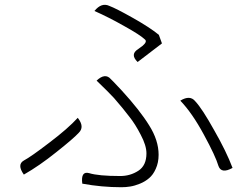

<svg xmlns="http://www.w3.org/2000/svg" viewBox="-20 -767 1040 805"><path d="M557 -507Q524 -539 559 -561L578 -575Q599 -593 587 -602Q567 -621 502 -657Q437 -694 376 -721Q406 -758 439 -742Q466 -732 537 -692Q608 -652 646 -621L659 -585L557 -507ZM325 3Q318 -51 354 -41Q393 -29 484 -29Q526 -29 560 -51Q594 -73 594 -124Q594 -157 570 -202Q547 -247 522 -278Q498 -310 458 -356Q436 -380 385 -429Q421 -463 445 -435L456 -424Q481 -398 490 -388Q566 -305 605 -242Q645 -179 645 -118Q645 -85 633 -59Q622 -34 605 -20Q589 -6 567 3Q545 12 526 15Q508 18 489 18Q406 18 325 3ZM955 -63Q908 -37 896 -71Q884 -112 835 -202Q786 -293 736 -345Q777 -370 799 -342Q828 -311 878 -221Q929 -132 955 -63ZM306 -273Q336 -235 310 -210Q288 -186 216 -129Q145 -72 80 -35Q50 -77 80 -94Q110 -110 187 -169Q265 -228 306 -273Z"/></svg>

Font: Swei Half Moon CJK SC
Style: Light
Weight: 300
Version: Version 2.071